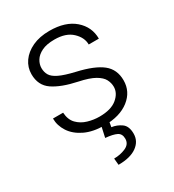

<svg xmlns="http://www.w3.org/2000/svg" viewBox="-182 -642 871 961"><g transform="rotate(-30 253.5 -161.0)"><path d="M393.1 -134.8Q393.1 -156.7 382.3 -177.5Q371.6 -198.2 341.1 -215.8Q310.5 -233.4 252 -245.6Q163.6 -264.2 115.5 -296.9Q67.4 -329.6 67.4 -394.5Q67.4 -434.1 90.1 -466.6Q112.8 -499 154.5 -518.6Q196.3 -538.1 253.4 -538.1Q345.2 -538.1 397 -493.2Q448.7 -448.2 448.7 -380.4H390.1Q390.1 -420.9 354.7 -454.3Q319.3 -487.8 253.4 -487.8Q208 -487.8 179.9 -474.1Q151.9 -460.4 138.9 -439.2Q126 -418 126 -396Q126 -373 136.5 -355Q147 -336.9 177.2 -322.3Q207.5 -307.6 266.6 -293.9Q362.8 -272 407.2 -236.6Q451.7 -201.2 451.7 -138.2Q451.7 -72.8 398.7 -31.5Q345.7 9.8 256.8 9.8Q189.9 9.8 143.6 -12.7Q97.2 -35.2 73.5 -71.5Q49.8 -107.9 49.8 -148.9H108.4Q110.8 -107.4 133.8 -83.7Q156.7 -60.1 190.2 -50.3Q223.6 -40.5 256.8 -40.5Q323.7 -40.5 358.4 -69.1Q393.1 -97.7 393.1 -134.8ZM241.2 3.4H286.6L281.2 34.7Q311.5 38.6 336.7 56.6Q361.8 74.7 361.8 118.2Q361.8 162.1 324.2 189Q286.6 215.8 218.3 215.8L214.8 177.7Q251 177.7 282 164.1Q313 150.4 313 119.1Q313 90.8 292 80.3Q271 69.8 227.5 65.9Z"/></g></svg>

Font: Vazirmatn FD ExtraLight
Style: Regular
Weight: 200
Designer: Saber Rastikerdar
Foundry: Saber Rastikerdar
Version: Version 33.003